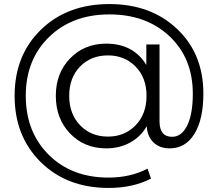

<svg xmlns="http://www.w3.org/2000/svg" viewBox="-20 -726 1073 946"><path d="M519 -706Q723 -706 852.5 -583.5Q982 -461 982 -265Q982 -138 938 -66.5Q894 5 816 5Q767 5 736.5 -24Q706 -53 703 -104Q673 -52 621 -23.5Q569 5 503 5Q396 5 325.5 -68Q255 -141 255 -254Q255 -366 325.5 -438.5Q396 -511 503 -511Q637 -511 701 -406V-507H766V-128Q766 -52 828 -52Q875 -52 902.5 -108Q930 -164 930 -264Q930 -439 815.5 -547Q701 -655 519 -655Q336 -655 221.5 -543.5Q107 -432 107 -254Q107 -76 220 36.5Q333 149 515 149Q622 149 707 105L724 154Q635 200 515 200Q310 200 181 73Q52 -54 52 -254Q52 -454 182 -580Q312 -706 519 -706ZM512 -53Q594 -53 648 -108.5Q702 -164 702 -254Q702 -343 648 -398Q594 -453 512 -453Q428 -453 374.5 -398Q321 -343 321 -254Q321 -165 374.5 -109Q428 -53 512 -53Z"/></svg>

Font: Montserrat Alternates
Style: Regular
Weight: 400
Designer: Julieta Ulanovsky
Foundry: Julieta Ulanovsky
Version: Version 7.200;PS 007.200;hotconv 1.0.88;makeotf.lib2.5.64775